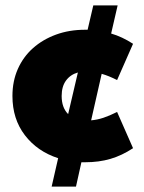

<svg xmlns="http://www.w3.org/2000/svg" viewBox="-20 -590 532 710"><path d="M171 100 195 -5Q118 -30 72 -90Q26 -150 26 -235Q26 -290 46 -335Q66 -380 102 -412Q138 -444 187 -462Q236 -480 295 -480H304L325 -570H415L391 -466Q432 -454 472 -428L413 -294Q397 -302 383.5 -307.5Q370 -313 356 -317L317 -145Q340 -147 362.5 -154.5Q385 -162 413 -176L472 -42Q431 -15 388.5 -2.5Q346 10 295 10H281L261 100ZM208 -235Q208 -192 232 -168L268 -322Q240 -314 224 -292Q208 -270 208 -235Z"/></svg>

Font: Celebes Black
Style: Regular
Weight: 900
Designer: Anugrah Pasau
Foundry: Lafontype
Version: Version 1.000; ttfautohint (v1.8.4)